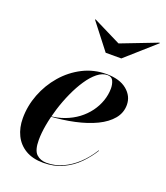

<svg xmlns="http://www.w3.org/2000/svg" viewBox="-130 -777 756 877"><g transform="rotate(20 248.0 -339.0)"><path d="M182.5 10Q130.5 10 95.8 -10.8Q61 -31.5 43.2 -67.8Q25.5 -104 25.5 -150Q25.5 -210 47.5 -267Q69.5 -324 109.2 -370Q149 -416 202 -443Q255 -470 316.5 -470Q380.5 -470 416 -440.8Q451.5 -411.5 451.5 -368.5Q451.5 -330.5 426.8 -300.5Q402 -270.5 358 -249.2Q314 -228 256.2 -215.5Q198.5 -203 132.5 -199V-201Q172.5 -203.5 207.2 -216.5Q242 -229.5 269.8 -250.2Q297.5 -271 317 -297.5Q336.5 -324 347 -354.2Q357.5 -384.5 357.5 -415Q357.5 -434.5 350.2 -450.8Q343 -467 322.5 -467Q297.5 -467 273.5 -447.8Q249.5 -428.5 227.8 -396Q206 -363.5 187.8 -323.2Q169.5 -283 156 -239.5Q142.5 -196 135.2 -155.2Q128 -114.5 128 -81.5Q128 -31.5 147.2 -13.2Q166.5 5 197 5Q237.5 5 274.8 -12Q312 -29 344.2 -59.2Q376.5 -89.5 401.5 -130L403.5 -129Q381.5 -93 350.2 -61.2Q319 -29.5 277.2 -9.8Q235.5 10 182.5 10ZM279 -560 181.5 -685.5 183.5 -687.5 319.5 -620 494.5 -687.5 496.5 -685.5 355 -560Z"/></g></svg>

Font: Bodoni Moda 72pt SemiBold
Style: Italic
Weight: 600
Italic angle: -13°
Designer: Owen Earl
Foundry: indestructible type
Version: Version 2.004